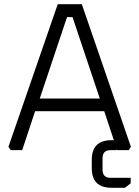

<svg xmlns="http://www.w3.org/2000/svg" viewBox="-20 -710 659 908"><path d="M20 -16 253 -690H367L599 -16L589 0H534L473 -184H146L85 0H31ZM168 -244H452L323 -629H297ZM414 46Q414 -47 507 -47H532V0H503Q465 0 465 38V93Q465 131 503 131H598V157L571 178H507Q414 178 414 85Z"/></svg>

Font: Oxanium ExtraLight Light
Style: Regular
Weight: 300
Version: Version 2.000